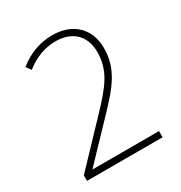

<svg xmlns="http://www.w3.org/2000/svg" viewBox="-170 -846 912 968"><g transform="rotate(-30 286.0 -362.0)"><path d="M497 0V-36H110V-37L306 -242C405 -345 466 -419 466 -538C466 -652 390 -724 271 -724C203 -724 135 -701 75 -652L96 -624C149 -667 210 -689 270 -689C367 -689 427 -633 427 -537C427 -429 373 -364 274 -260L57 -32V0Z"/></g></svg>

Font: Noto Sans Sinhala ExtraLight
Style: Regular
Weight: 200
Designer: Jelle Bosma - Monotype Design Team
Foundry: Monotype Imaging Inc.
Version: Version 2.006